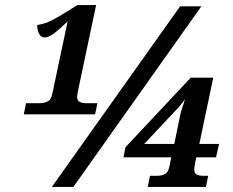

<svg xmlns="http://www.w3.org/2000/svg" viewBox="-20 -739 922 759"><path d="M74 -287 83 -331H134Q153 -331 167.5 -337.5Q182 -344 187 -369L247 -653H246Q227 -635 211 -621Q195 -607 181.5 -599Q168 -591 156 -591Q142 -591 134.5 -605.5Q127 -620 127 -640Q144 -643 157 -647Q170 -651 185.5 -659Q201 -667 224.5 -681Q248 -695 286 -719H360L289 -383Q287 -374 286 -366.5Q285 -359 285 -357Q285 -340 296.5 -335.5Q308 -331 324 -331H365L356 -287ZM185 0 692 -714H776L270 0ZM564 0 573 -44H601Q618 -44 631.5 -50.5Q645 -57 650 -82L657 -117H468L476 -157L734 -432H823L768 -170H846L834 -117H756L752 -99Q750 -89 749 -80.5Q748 -72 748 -69Q748 -53 758.5 -48.5Q769 -44 783 -44H803L794 0ZM550 -170H669L692 -282Q695 -298 700.5 -313Q706 -328 711 -347Q706 -339 699.5 -331Q693 -323 690 -319Z"/></svg>

Font: Noto Serif
Style: Italic
Weight: 400
Italic angle: -12°
Designer: Monotype Design Team
Foundry: Monotype Imaging Inc.
Version: Version 2.013